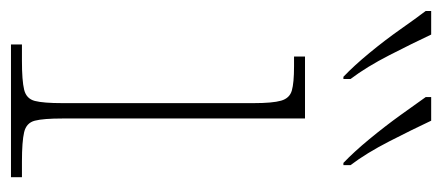

<svg xmlns="http://www.w3.org/2000/svg" viewBox="-278 -558 806 350"><g transform="rotate(90 125.0 -383.0)"><path d="M31 0V-20H61Q97 -20 113.5 -24Q130 -28 134 -43.5Q138 -59 138 -94V-442Q138 -477 133.5 -492.5Q129 -508 115 -512Q101 -516 71 -516H53V-536H166V-94Q166 -59 170 -43.5Q174 -28 191 -24Q208 -20 245 -20H273V0ZM247 -606Q227 -625 203.5 -653.5Q180 -682 159.5 -710.5Q139 -739 127 -756V-766H170Q186 -732 207.5 -690Q229 -648 251 -619V-606ZM90 -606Q70 -625 46.5 -653.5Q23 -682 3 -710.5Q-17 -739 -30 -756V-766H13Q29 -732 50.5 -690Q72 -648 94 -619V-606Z"/></g></svg>

Font: Noto Serif Thin
Style: Regular
Weight: 100
Designer: Monotype Design Team
Foundry: Monotype Imaging Inc.
Version: Version 2.015